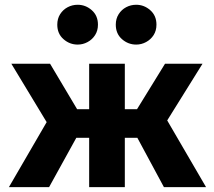

<svg xmlns="http://www.w3.org/2000/svg" viewBox="-20 -766 878 786"><path d="M345 0V-202H204.5V-319H345V-505H491V-319H630V-202H491V0ZM16.5 0 171 -266 26.5 -505H185L327.5 -265.5L181 0ZM651 0 508 -265.5 655.5 -505H809L664.5 -273L823.5 0ZM298 -583.5Q265 -583.5 239.8 -605.8Q214.5 -628 214.5 -665Q214.5 -689.5 226.2 -708Q238 -726.5 257 -736.5Q276 -746.5 298 -746.5Q330.5 -746.5 355.8 -724.2Q381 -702 381 -665Q381 -640.5 369.2 -622.2Q357.5 -604 338.5 -593.8Q319.5 -583.5 298 -583.5ZM537.5 -583.5Q504.5 -583.5 479.2 -605.8Q454 -628 454 -665Q454 -689.5 465.8 -708Q477.5 -726.5 496.5 -736.5Q515.5 -746.5 537.5 -746.5Q570 -746.5 595.2 -724.2Q620.5 -702 620.5 -665Q620.5 -640.5 608.8 -622.2Q597 -604 578 -593.8Q559 -583.5 537.5 -583.5Z"/></svg>

Font: Geologica Roman SemiBold
Style: Regular
Weight: 600
Designer: Sindre Bremnes, Frode Helland
Foundry: Monokrom Skriftforlag AS
Version: Version 1.010;gftools[0.9.28]